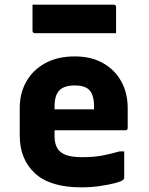

<svg xmlns="http://www.w3.org/2000/svg" viewBox="-20 -795 640 827"><path d="M302 -552Q373 -552 424 -523Q475 -494 502.5 -444Q530 -394 530 -330V-244Q530 -234 520 -234H215V-210Q215 -166 236 -145Q251 -130 275.5 -124Q300 -118 332 -118Q385 -118 423 -125.5Q461 -133 495 -143H515V-29Q515 -25 511 -21Q504 -14 476 -6.5Q448 1 409 6.5Q370 12 331 12Q196 12 130.5 -48.5Q65 -109 65 -212V-330Q65 -394 93.5 -444Q122 -494 175 -523Q228 -552 302 -552ZM302 -427Q257 -427 236 -406Q215 -385 215 -337V-324H385V-337Q385 -387 364 -408Q345 -427 302 -427ZM120 -775H469Q480 -775 480 -764V-652H131Q120 -652 120 -663Z"/></svg>

Font: Recursive Sn Lnr St XBd
Style: Regular
Weight: 800
Version: Version 1.079;hotconv 1.0.112;makeotfexe 2.5.65598; ttfautoh